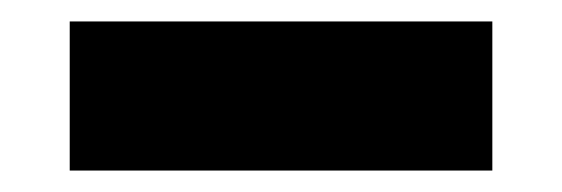

<svg xmlns="http://www.w3.org/2000/svg" viewBox="-20 -344 524 179"><path d="M45 -185V-324H439V-185Z"/></svg>

Font: Special Gothic Extended Bold
Style: Regular
Weight: 700
Width: 7
Designer: Alistair McCready
Foundry: Monolith
Version: Version 1.000; ttfautohint (v1.8.4.7-5d5b)